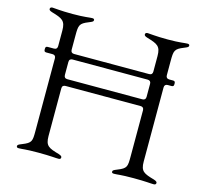

<svg xmlns="http://www.w3.org/2000/svg" viewBox="-106 -852 1047 977"><g transform="rotate(15 418.0 -363.5)"><path d="M81.7 -502.8H114.3C126.1 -502.8 132.1 -496.8 132.1 -485.1V-103C132.1 -49 131.4 -39.4 83.8 -20.6C64.6 -12.8 61.1 -10.7 61.1 -3.6C61.1 1.8 64.6 4.3 72.4 4.3C93.8 4.3 103 0 174.7 0C242.9 0 266 3.9 281.2 3.6C289.8 3.9 294 0.4 294 -6.4C294 -11 291.2 -15.3 277 -19.9C221.6 -35.9 203.1 -42.6 203.1 -95.2V-345.9C203.1 -357.6 209.2 -363.6 220.9 -363.6H615.8C627.5 -363.6 633.5 -357.6 633.5 -345.9V-103C633.5 -49 632.8 -39.4 585.2 -20.6C566.1 -12.8 562.5 -10.7 562.5 -3.6C562.5 1.8 566.1 4.3 573.9 4.3C595.2 4.3 604.4 0 676.1 0C744.3 0 767.4 3.9 782.7 3.6C791.2 3.9 795.5 0.4 795.5 -6.4C795.5 -11 792.6 -15.3 778.4 -19.9C723 -35.9 704.5 -42.6 704.5 -95.2V-485.1C704.5 -496.8 710.6 -502.8 722.3 -502.8H742.2C750.4 -503.2 753.2 -506 753.6 -514.2V-520.6C753.2 -528.8 750.4 -531.6 742.2 -532H722.3C710.6 -532 704.5 -538 704.5 -549.7V-623.6C704.5 -679 706.3 -688.9 752.8 -707.4C772 -715.2 775.6 -717.3 775.6 -724.4C775.6 -729.8 772 -732.2 764.2 -732.2C750 -732.2 726.6 -726.6 661.9 -726.6C593.8 -726.6 568.2 -731.5 555.4 -731.5C546.9 -731.5 542.6 -728 542.6 -721.6C542.6 -716.6 545.5 -712.4 559.7 -708.1C615.1 -691.8 633.5 -683.9 633.5 -631.4V-549.7C633.5 -538 627.5 -532 615.8 -532H220.9C209.2 -532 203.1 -538 203.1 -549.7V-623.6C203.1 -679 204.9 -688.9 251.4 -707.4C270.6 -715.2 274.1 -717.3 274.1 -724.4C274.1 -729.8 270.6 -732.2 262.8 -732.2C248.6 -732.2 225.1 -726.6 160.5 -726.6C92.3 -726.6 66.8 -731.5 54 -731.5C45.5 -731.5 41.2 -728 41.2 -721.6C41.2 -716.6 44 -712.4 58.2 -708.1C113.6 -691.8 132.1 -683.9 132.1 -631.4V-549.7C132.1 -538 126.1 -532 114.3 -532H81.7C73.5 -531.6 70.7 -528.8 70.3 -520.6V-514.2C70.7 -506 73.5 -503.2 81.7 -502.8ZM203.1 -416.9V-485.1C203.1 -496.8 209.2 -502.8 220.9 -502.8H615.8C627.5 -502.8 633.5 -496.8 633.5 -485.1V-416.9C633.5 -405.2 627.5 -399.1 615.8 -399.1H220.9C209.2 -399.1 203.1 -405.2 203.1 -416.9Z"/></g></svg>

Font: Margiela Serif Light
Style: Regular
Weight: 300
Designer: Andreas Faust, Stefan Endress
Version: Version 1.002;FEAKit 1.0